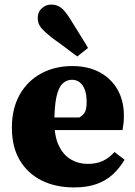

<svg xmlns="http://www.w3.org/2000/svg" viewBox="-20 -805 590 840"><path d="M304 15Q223 15 162 -15.5Q101 -46 66.5 -104Q32 -162 32 -246Q32 -330 66 -390.5Q100 -451 160 -483.5Q220 -516 296 -516Q366 -516 416.5 -488.5Q467 -461 494.5 -412.5Q522 -364 522 -299Q522 -280 520.5 -266Q519 -252 516 -236H147V-291H327Q346 -302 352.5 -316.5Q359 -331 359 -359Q359 -391 351 -412.5Q343 -434 328.5 -445Q314 -456 295 -456Q271 -456 253.5 -439Q236 -422 227 -381.5Q218 -341 218 -270Q218 -208 237.5 -167.5Q257 -127 290 -107.5Q323 -88 363 -88Q403 -88 431 -101.5Q459 -115 481 -140L525 -106Q503 -69 473 -41.5Q443 -14 401.5 0.5Q360 15 304 15ZM365 -595 318 -558Q303 -569 287 -581Q271 -593 252 -607.5Q233 -622 207 -640Q178 -663 161.5 -681.5Q145 -700 145 -726Q145 -753 163 -769Q181 -785 204 -785Q230 -785 248.5 -770Q267 -755 289 -719Q307 -691 320 -669Q333 -647 344.5 -629.5Q356 -612 365 -595Z"/></svg>

Font: Source Serif 4 ExtraBold
Style: Regular
Weight: 800
Designer: Frank Grießhammer
Foundry: Adobe Systems Incorporated
Version: Version 4.004;hotconv 1.0.116;makeotfexe 2.5.65601